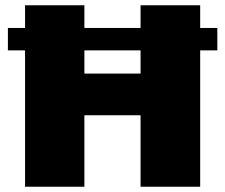

<svg xmlns="http://www.w3.org/2000/svg" viewBox="-20 -708 854 728"><path d="M75 0V-688H300V-429H513V-688H739V0H513V-271H300V0ZM804 -517H10V-602H804Z"/></svg>

Font: Paytone One
Style: Regular
Weight: 400
Designer: Vernon Adams
Foundry: Vernon Adams
Version: Version 1.002; ttfautohint (v1.8.4.7-5d5b);gftools[0.9.23]